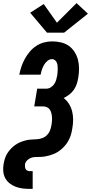

<svg xmlns="http://www.w3.org/2000/svg" viewBox="-31 -1009 585 1234"><path d="M160 205Q136 205 113 202Q90 199 69 191Q48 183 30.5 169Q13 155 2.5 135.5Q-8 116 -10 92.5Q-12 69 -8 46Q-5 28 0.5 10.5Q6 -7 15.5 -22.5Q25 -38 38 -52Q51 -66 66.5 -77Q82 -88 99 -95Q116 -102 133.5 -106.5Q151 -111 169 -112Q187 -113 204.5 -114Q222 -115 239.5 -121Q257 -127 270.5 -140.5Q284 -154 290.5 -171Q297 -188 300 -206Q302 -218 303 -231.5Q304 -245 303 -257.5Q302 -270 299 -282Q296 -294 289.5 -304Q283 -314 271.5 -319.5Q260 -325 248 -325H189L208 -439H266Q281 -439 294.5 -447Q308 -455 317 -468Q326 -481 330 -495.5Q334 -510 337 -525Q338 -535 339 -545.5Q340 -556 340 -566.5Q340 -577 339 -587.5Q338 -598 334 -607Q330 -616 322 -622.5Q314 -629 304 -629Q287 -629 273.5 -617.5Q260 -606 251.5 -591Q243 -576 238 -560.5Q233 -545 230 -529H93Q98 -555 106.5 -580.5Q115 -606 128.5 -630.5Q142 -655 160 -676.5Q178 -698 201.5 -713.5Q225 -729 251.5 -736Q278 -743 304 -743Q333 -743 361 -736.5Q389 -730 411 -714.5Q433 -699 448 -675.5Q463 -652 470 -625Q477 -598 477 -568.5Q477 -539 472 -510Q469 -490 462.5 -470Q456 -450 444 -432.5Q432 -415 414.5 -401.5Q397 -388 378 -379Q399 -363 412.5 -341Q426 -319 432.5 -293.5Q439 -268 439 -240.5Q439 -213 434 -185Q432 -171 428.5 -156.5Q425 -142 419.5 -128Q414 -114 406.5 -101Q399 -88 389 -76Q379 -64 367.5 -53.5Q356 -43 343 -34.5Q330 -26 315.5 -20Q301 -14 287 -10Q273 -6 258.5 -3.5Q244 -1 229.5 -0.5Q215 0 200 0Q185 0 171 4.5Q157 9 145 20Q133 31 130 45Q129 54 129.5 62Q130 70 133.5 77Q137 84 144.5 87.5Q152 91 160 91H179V205ZM271 -799 163 -927 250 -983 335 -863 461 -989 534 -921 381 -799Z"/></svg>

Font: Iosevka Curly Heavy Oblique
Style: Regular
Weight: 900
Italic angle: -9°
Monospace: yes
Designer: Belleve Invis
Foundry: Belleve Invis
Version: Version 11.1.0; ttfautohint (v1.8.3)